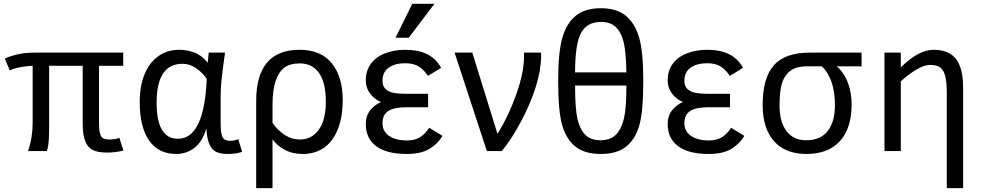

<svg xmlns="http://www.w3.org/2000/svg" viewBox="-20 -786 5110 999"><path d="M622.1 -2.9Q583 7.8 537.1 7.8Q487.3 7.8 461.2 -6.3Q435.1 -20.5 422.6 -53.2Q410.2 -85.9 410.2 -147V-443.8H235.8V-140.1Q235.8 -92.8 233.9 -58.8Q231.9 -24.9 224.1 0H126Q149.9 -69.3 149.9 -146V-443.8Q129.9 -443.8 92.8 -437.7Q55.7 -431.6 30.8 -419.9L4.9 -481Q26.9 -492.2 66.9 -502.2Q106.9 -512.2 159.2 -512.2H621.1V-443.8H495.1V-148.9Q495.1 -97.2 505.1 -78.6Q515.1 -60.1 548.8 -60.1Q578.1 -60.1 601.1 -68.8Z M1239.7 3.9Q1210.4 15.1 1162.1 15.1Q1103 15.1 1080.1 -16.8Q1057.1 -48.8 1053.7 -118.2Q1033.7 -48.8 991.7 -16.8Q949.7 15.1 897 15.1Q804.7 15.1 755.9 -54.9Q707 -125 707 -254.9Q707 -338.9 732.4 -400.1Q757.8 -461.4 804.4 -494.1Q851.1 -526.9 912.1 -526.9Q953.1 -526.9 991 -512.9Q1028.8 -499 1061 -460Q1064 -500 1065.9 -512.2H1150.9Q1135.3 -402.8 1131.6 -359.9Q1127.9 -316.9 1127.9 -280.8V-148.9Q1127.9 -92.3 1137.7 -72.8Q1147.5 -53.2 1176.8 -53.2Q1197.8 -53.2 1219.7 -62ZM905.8 -64Q1042.5 -64 1055.7 -376Q1029.8 -412.1 997.3 -433.1Q964.8 -454.1 929.7 -454.1Q794.9 -454.1 794.9 -252Q794.9 -64 905.8 -64Z M1313 192.9V-261.2Q1313 -526.9 1539.1 -526.9Q1649.9 -526.9 1706.5 -456.5Q1763.2 -386.2 1763.2 -266.1Q1763.2 -177.2 1737.8 -113.5Q1712.4 -49.8 1665.8 -17.3Q1619.1 15.1 1556.2 15.1Q1501 15.1 1460.9 -6.8Q1420.9 -28.8 1397.9 -61V192.9ZM1397.9 -147Q1423.3 -108.9 1460.7 -84.5Q1498 -60.1 1540 -60.1Q1601.6 -60.1 1638.4 -110.8Q1675.3 -161.6 1675.3 -256.8Q1675.3 -356.9 1639.9 -406.5Q1604.5 -456.1 1540 -456.1Q1488.8 -456.1 1459.2 -433.8Q1429.7 -411.6 1413.8 -364Q1397.9 -316.4 1397.9 -238.8Z M2106.9 -589.8H2038.1L2125 -766.1H2240.2ZM2282.2 -79.1Q2258.3 -38.1 2214.8 -11.5Q2171.4 15.1 2096.2 15.1Q1991.7 15.1 1937.5 -25.4Q1883.3 -65.9 1883.3 -140.1Q1883.3 -183.1 1906.2 -212.2Q1929.2 -241.2 1962.4 -254.9Q1929.2 -269 1906.2 -298.6Q1883.3 -328.1 1883.3 -367.2Q1883.3 -417 1908.7 -452.9Q1934.1 -488.8 1981.7 -507.8Q2029.3 -526.9 2088.4 -526.9Q2157.2 -526.9 2202.9 -503.9Q2248.5 -481 2275.4 -433.1L2206.5 -391.1Q2187.5 -420.9 2160.4 -439Q2133.3 -457 2088.4 -457Q2035.2 -457 2002.7 -434.1Q1970.2 -411.1 1970.2 -366.2Q1970.2 -340.8 1982.9 -326.2Q1995.6 -311.5 2020.5 -304.7Q2045.4 -297.9 2099.1 -297.9H2207.5V-228H2094.2Q2030.3 -228 2000.2 -208.5Q1970.2 -189 1970.2 -145Q1970.2 -102.1 2005.1 -78.6Q2040 -55.2 2096.2 -55.2Q2138.2 -55.2 2165.3 -72Q2192.4 -88.9 2213.4 -121.1Z M2437.5 -512.2 2568.4 -89.8Q2626.5 -182.6 2666.5 -295.9Q2706.5 -409.2 2706.5 -492.2V-512.2H2795.4V-495.1Q2795.4 -422.9 2768.3 -335.7Q2741.2 -248.5 2691.9 -155.8Q2642.6 -63 2591.3 0H2513.2L2345.2 -512.2Z M3239.3 -409.2Q3237.3 -521 3223.9 -571Q3210.4 -621.1 3182.6 -646.5Q3154.8 -671.9 3106.4 -671.9Q3034.7 -671.9 3003.4 -614.7Q2972.2 -557.6 2972.2 -409.2ZM3106.4 -743.2Q3187.5 -743.2 3235.4 -704.6Q3283.2 -666 3305.2 -591.6Q3327.1 -517.1 3327.1 -365.2Q3327.1 -202.6 3305.7 -131.1Q3284.2 -59.6 3236.8 -22.2Q3189.5 15.1 3106.4 15.1Q3022.5 15.1 2974.9 -22.5Q2927.2 -60.1 2905.8 -132.1Q2884.3 -204.1 2884.3 -365.2Q2884.3 -515.6 2906.2 -590.6Q2928.2 -665.5 2976.1 -704.3Q3023.9 -743.2 3106.4 -743.2ZM2972.2 -340.8Q2972.2 -220.2 2984.9 -166Q2997.6 -111.8 3025.9 -84Q3054.2 -56.2 3104.5 -56.2Q3155.3 -56.2 3184.1 -84.7Q3212.9 -113.3 3226.1 -167.7Q3239.3 -222.2 3239.3 -340.8Z M3853 -79.1Q3829.1 -38.1 3785.6 -11.5Q3742.2 15.1 3667 15.1Q3562.5 15.1 3508.3 -25.4Q3454.1 -65.9 3454.1 -140.1Q3454.1 -183.1 3477.1 -212.2Q3500 -241.2 3533.2 -254.9Q3500 -269 3477.1 -298.6Q3454.1 -328.1 3454.1 -367.2Q3454.1 -417 3479.5 -452.9Q3504.9 -488.8 3552.5 -507.8Q3600.1 -526.9 3659.2 -526.9Q3728 -526.9 3773.7 -503.9Q3819.3 -481 3846.2 -433.1L3777.3 -391.1Q3758.3 -420.9 3731.2 -439Q3704.1 -457 3659.2 -457Q3606 -457 3573.5 -434.1Q3541 -411.1 3541 -366.2Q3541 -340.8 3553.7 -326.2Q3566.4 -311.5 3591.3 -304.7Q3616.2 -297.9 3669.9 -297.9H3778.3V-228H3665Q3601.1 -228 3571 -208.5Q3541 -189 3541 -145Q3541 -102.1 3575.9 -78.6Q3610.8 -55.2 3667 -55.2Q3709 -55.2 3736.1 -72Q3763.2 -88.9 3784.2 -121.1Z M4462.9 -512.2V-440.9H4334Q4374 -404.8 4392.6 -353.3Q4411.1 -301.8 4411.1 -244.1Q4411.1 -118.2 4350.1 -51.5Q4289.1 15.1 4176.3 15.1Q4065.9 15.1 4007.1 -51.5Q3948.2 -118.2 3948.2 -240.2Q3948.2 -379.9 4006.1 -446Q4064 -512.2 4194.3 -512.2ZM4178.2 -440.9Q4126.5 -440.9 4095.7 -419.9Q4064.9 -398.9 4050.5 -358.6Q4036.1 -318.4 4036.1 -236.8Q4036.1 -151.4 4072.3 -103.8Q4108.4 -56.2 4174.3 -56.2Q4248 -56.2 4286.1 -103.5Q4324.2 -150.9 4324.2 -238.8Q4324.2 -375 4256.3 -440.9Z M4991.2 192.9H4906.2V-301.8Q4906.2 -358.4 4898.2 -389.9Q4890.1 -421.4 4872.6 -434.8Q4855 -448.2 4818.8 -448.2Q4790 -448.2 4750 -425Q4710 -401.9 4667 -362.8V0H4582V-512.2H4667V-435.1Q4758.8 -526.9 4837.9 -526.9Q4918 -526.9 4954.6 -478.5Q4991.2 -430.2 4991.2 -332Z"/></svg>

Font: Lorenzo Sans
Style: Regular
Weight: 400
Foundry: Intel Corporation
Version: Version 1.00; ttfautohint (v1.5)